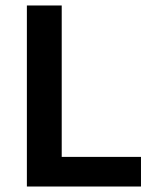

<svg xmlns="http://www.w3.org/2000/svg" viewBox="-20 -680 549 700"><path d="M78 0V-660H205V-108H494V0Z"/></svg>

Font: Bricolage Grotesque 10pt SemiBold
Style: Regular
Weight: 600
Designer: Mathieu Triay
Foundry: Atelier Triay
Version: Version 1.000; ttfautohint (v1.8.4.7-5d5b);gftools[0.9.29]